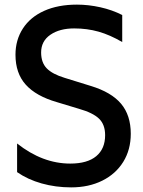

<svg xmlns="http://www.w3.org/2000/svg" viewBox="-20 -798 620 831"><path d="M54 -53V-177Q164 -90 284 -90Q358 -90 396.5 -122Q435 -154 435 -213Q435 -259 408.5 -284.5Q382 -310 322 -327L226 -356Q136 -382 91.5 -431.5Q47 -481 47 -561Q47 -625 79 -674.5Q111 -724 171 -751Q231 -778 313 -778Q363 -778 414.5 -766.5Q466 -755 509 -733V-616Q456 -647 406.5 -661Q357 -675 301 -675Q238 -675 198 -647.5Q158 -620 158 -571Q158 -527 182.5 -502Q207 -477 260 -461L373 -426Q462 -399 504 -349Q546 -299 546 -219Q546 -150 513.5 -97.5Q481 -45 422.5 -16Q364 13 288 13Q221 13 160.5 -4Q100 -21 54 -53Z"/></svg>

Font: Application Medium
Style: Regular
Weight: 500
Designer: Wei Huang
Foundry: Wei Huang
Version: Version 0.012